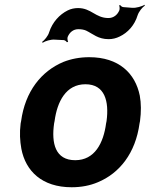

<svg xmlns="http://www.w3.org/2000/svg" viewBox="-20 -779 630 809"><path d="M69 -269 67 -259C62 -220 64 -185 70 -152C88 -58 157 10 282 10C322 10 359 3 392 -11C484 -49 551 -134 568 -259L570 -269C575 -308 575 -343 569 -376C550 -470 481 -538 356 -538C316 -538 280 -531 247 -518C154 -479 86 -394 69 -269ZM429 -269 427 -259C416 -176 379 -104 297 -104C213 -104 196 -175 208 -259L210 -269C221 -351 258 -424 340 -424C422 -424 440 -352 429 -269ZM309 -745C294 -745 279 -742 265 -735C231 -718 201 -686 187 -643C183 -628 167 -609 157 -602L160 -599C170 -606 194 -613 209 -612L249 -610C255 -609 260 -604 262 -601L267 -603C265 -607 263 -617 265 -623C273 -643 289 -656 310 -656C323 -656 334 -654 343 -650C372 -636 393 -614 438 -614C454 -614 470 -618 484 -625C518 -641 547 -672 560 -715C565 -730 580 -749 590 -755L589 -759C579 -752 553 -745 538 -746L500 -749C494 -749 488 -755 486 -758L482 -756C484 -752 485 -742 483 -736C475 -716 458 -703 437 -703C382 -703 365 -745 309 -745Z"/></svg>

Font: Asimov
Style: EdgeIt
Weight: 500
Designer: Google
Version: Version 2.000980: 2014